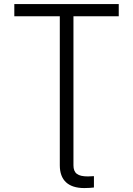

<svg xmlns="http://www.w3.org/2000/svg" viewBox="-20 -748 676 975"><path d="M52.7 -665.5H283.7V91.3C283.7 167.5 326.7 207 408.2 207C427.2 207 446.8 205.6 457 204.1V146.5C446.3 147.5 434.1 147.9 426.3 147.9C374.5 147.9 353 131.8 353 91.3V-665.5H583V-727.5H52.7Z"/></svg>

Font: Raveo Light
Style: Regular
Weight: 300
Designer: Jakub Foglar, Rasmus Andersson (Inter)
Foundry: Jakubfoglar.com
Version: Version 1.100;Glyphs 3.2.3 (3260)